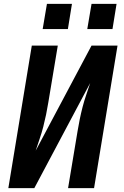

<svg xmlns="http://www.w3.org/2000/svg" viewBox="-20 -970 640 990"><path d="M23 0 144 -735H278L229 -441Q224 -410 217.5 -378.5Q211 -347 203 -316Q195 -285 184.5 -254.5Q174 -224 164 -193L452 -735H586L465 0H331L380 -294Q385 -325 391.5 -356.5Q398 -388 406 -419Q414 -450 424.5 -480.5Q435 -511 445 -542L157 0ZM430 -820 452 -950H581L560 -820ZM200 -820 222 -950H351L330 -820Z"/></svg>

Font: Iosevka SS04 XBd Ex Obl
Style: Regular
Weight: 800
Width: 7
Italic angle: -9°
Monospace: yes
Designer: Belleve Invis
Foundry: Belleve Invis
Version: Version 19.0.0; ttfautohint (v1.8.4)